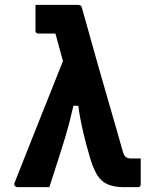

<svg xmlns="http://www.w3.org/2000/svg" viewBox="-20 -770 640 790"><path d="M126 -750Q169 -750 212.5 -750Q256 -750 299 -750Q304 -750 307.5 -749Q311 -748 313.5 -745.5Q316 -743 317 -738Q329 -696 345.5 -636.5Q362 -577 381 -510Q400 -443 420 -374.5Q440 -306 457 -246Q474 -186 487 -141Q490 -133 494 -127.5Q498 -122 505 -120Q512 -118 520 -118Q525 -118 530 -118Q535 -118 540 -118H559Q559 -91 559 -65Q559 -39 559 -12Q559 -6 556 -3Q553 0 548 0H489Q450 0 423 -11.5Q396 -23 379.5 -50.5Q363 -78 350 -122Q341 -154 334 -179.5Q327 -205 321.5 -229.5Q316 -254 311 -279.5Q306 -305 302 -335H282Q275 -303 267 -272Q259 -241 248 -204Q237 -167 221 -117.5Q205 -68 183 0Q150 0 118 0Q86 0 53 0Q48 0 44 -2.5Q40 -5 39 -9Q38 -13 40 -18Q65 -82 90 -144.5Q115 -207 139.5 -269Q164 -331 189 -393Q214 -455 239 -519Q230 -552 222 -581Q214 -610 208 -632H187Q175 -632 162.5 -632Q150 -632 137 -632Q132 -632 129 -635Q126 -638 126 -643Q126 -670 126 -696.5Q126 -723 126 -750Z"/></svg>

Font: RecMonoLinear Nerd Font Mono
Style: Bold
Weight: 700
Monospace: yes
Version: Version 1.085; ttfautohint (v1.8.4.7-5d5b);Nerd Fonts 3.2.1